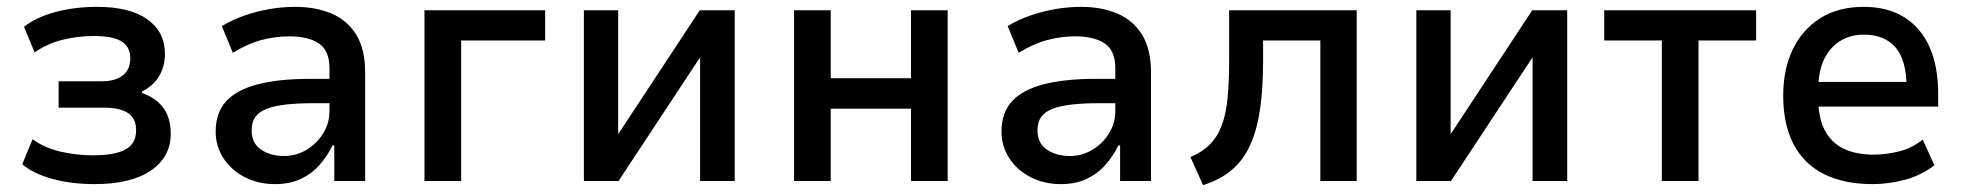

<svg xmlns="http://www.w3.org/2000/svg" viewBox="-20 -528 5734 560"><path d="M256 9Q188 9 132 -6.5Q76 -22 45 -49L75 -122Q109 -97 155.5 -86Q202 -75 252 -75Q315 -75 346 -92Q377 -109 377 -148Q377 -183 353 -198.5Q329 -214 284 -214H151V-291H278Q316 -291 338 -308Q360 -325 360 -358Q360 -392 334 -407.5Q308 -423 255 -423Q205 -423 160.5 -411.5Q116 -400 81 -375L50 -450Q86 -478 142 -493Q198 -508 263 -508Q359 -508 410 -471.5Q461 -435 461 -371Q461 -335 444.5 -306.5Q428 -278 394 -261V-257Q424 -246 442.5 -229Q461 -212 469.5 -189.5Q478 -167 478 -138Q478 -70 420 -30.5Q362 9 256 9Z M782 9Q733 9 693.5 -11.5Q654 -32 631.5 -67Q609 -102 609 -144Q609 -199 639.5 -232.5Q670 -266 731.5 -282Q793 -298 883 -298H956V-227H894Q847 -227 813 -223Q779 -219 757.5 -210.5Q736 -202 725 -187Q714 -172 714 -148Q714 -110 741.5 -91.5Q769 -73 809 -73Q843 -73 873 -90.5Q903 -108 922 -138Q941 -168 941 -204V-329Q941 -380 910.5 -401Q880 -422 822 -422Q784 -422 743.5 -411.5Q703 -401 659 -374L627 -452Q659 -471 694 -483Q729 -495 766 -501.5Q803 -508 841 -508Q902 -508 948 -488Q994 -468 1019.5 -426Q1045 -384 1045 -318V0H955V-104H950Q935 -73 912 -47Q889 -21 857 -6Q825 9 782 9Z M1218 0V-498H1570V-410H1325V0Z M1683 0V-498H1783V-129H1778L2021 -498H2123V0H2022V-370H2028L1784 0Z M2296 0V-498H2403V-300H2637V-498H2744V0H2637V-211H2403V0Z M3074 9Q3025 9 2985.5 -11.5Q2946 -32 2923.5 -67Q2901 -102 2901 -144Q2901 -199 2931.5 -232.5Q2962 -266 3023.5 -282Q3085 -298 3175 -298H3248V-227H3186Q3139 -227 3105 -223Q3071 -219 3049.5 -210.5Q3028 -202 3017 -187Q3006 -172 3006 -148Q3006 -110 3033.5 -91.5Q3061 -73 3101 -73Q3135 -73 3165 -90.5Q3195 -108 3214 -138Q3233 -168 3233 -204V-329Q3233 -380 3202.5 -401Q3172 -422 3114 -422Q3076 -422 3035.5 -411.5Q2995 -401 2951 -374L2919 -452Q2951 -471 2986 -483Q3021 -495 3058 -501.5Q3095 -508 3133 -508Q3194 -508 3240 -488Q3286 -468 3311.5 -426Q3337 -384 3337 -318V0H3247V-104H3242Q3227 -73 3204 -47Q3181 -21 3149 -6Q3117 9 3074 9Z M3489 12 3452 -70Q3486 -84 3508.5 -106.5Q3531 -129 3543.5 -162.5Q3556 -196 3560.5 -243Q3565 -290 3565 -352V-498H3937V0H3831V-410H3664V-349Q3664 -272 3655.5 -212Q3647 -152 3627.5 -107.5Q3608 -63 3574 -33.5Q3540 -4 3489 12Z M4111 0V-498H4211V-129H4206L4449 -498H4551V0H4450V-370H4456L4212 0Z M4827 0V-410H4659V-498H5102V-410H4934V0Z M5441 9Q5359 9 5300.5 -20Q5242 -49 5211.5 -107Q5181 -165 5181 -249Q5181 -325 5208.5 -383Q5236 -441 5288.5 -474.5Q5341 -508 5416 -508Q5486 -508 5534.5 -477.5Q5583 -447 5608 -390.5Q5633 -334 5633 -254V-217H5264V-289H5558L5541 -269Q5541 -353 5508.5 -390Q5476 -427 5416 -427Q5378 -427 5348 -409Q5318 -391 5300.5 -355.5Q5283 -320 5283 -263V-244Q5283 -185 5302 -148.5Q5321 -112 5357 -94.5Q5393 -77 5445 -77Q5481 -77 5519 -86.5Q5557 -96 5588 -121L5622 -46Q5583 -16 5535.5 -3.5Q5488 9 5441 9Z"/></svg>

Font: Nunito Sans 7pt SemiCondensed SemiBold
Style: Regular
Weight: 600
Width: 4
Designer: Vernon Adams
Foundry: Vernon Adams
Version: Version 3.101;gftools[0.9.27]